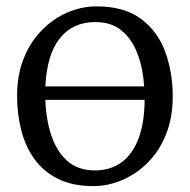

<svg xmlns="http://www.w3.org/2000/svg" viewBox="-20 -588 611 618"><path d="M280.5 11Q214 11 167 -12.2Q120 -35.5 91 -75.8Q62 -116 48.5 -168.5Q35 -221 35 -279.5Q35 -347.5 56.8 -401Q78.5 -454.5 115.2 -491.5Q152 -528.5 197.5 -548Q243 -567.5 290.5 -567.5Q379.5 -567.5 433.5 -527.5Q487.5 -487.5 511.8 -421.2Q536 -355 536 -277.5Q536 -209.5 514.5 -155.8Q493 -102 456 -65Q419 -28 373.5 -8.5Q328 11 280.5 11ZM285.5 -39.5Q335 -39.5 370.8 -65.2Q406.5 -91 425.8 -141.8Q445 -192.5 445.5 -266.5H126Q128 -204.5 145 -152.8Q162 -101 196.5 -70.2Q231 -39.5 285.5 -39.5ZM126 -310H444Q440.5 -367 423 -414Q405.5 -461 372.2 -489Q339 -517 286.5 -517Q214.5 -517 172.8 -465Q131 -413 126 -310Z"/></svg>

Font: Merriweather 24pt Light
Style: Regular
Weight: 300
Designer: Eben Sorkin
Foundry: Eben Sorkin
Version: Version 2.100